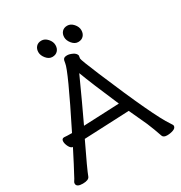

<svg xmlns="http://www.w3.org/2000/svg" viewBox="-209 -1018 1109 1177"><g transform="rotate(-30 345.0 -429.5)"><path d="M220 -291 473 -302Q391 -491 356 -585Q278 -413 220 -291ZM633 15Q607 15 601 -1Q582 -57 561 -107L503 -233L345 -226Q199 -219 184 -219Q101 -47 87 -8Q79 13 37 13Q-7 13 -7 -12Q-7 -20 -2.5 -26Q2 -32 6 -39.5Q10 -47 19.5 -65Q29 -83 48.5 -119.5Q68 -156 96 -212H99Q83 -212 72 -232.5Q61 -253 61 -270Q61 -291 79 -291Q98 -289 134 -289Q307 -634 312 -681Q314 -701 320.5 -709Q327 -717 346 -717Q362 -717 383 -707Q404 -697 408 -680L405 -660Q405 -648 458 -522Q624 -127 685 -39Q697 -22 697 -16Q697 0 676.5 7.5Q656 15 633 15ZM302 -768Q288 -753 264 -753Q240 -753 221.5 -775.5Q203 -798 203 -821Q203 -844 216.5 -859Q230 -874 254 -874Q278 -874 297 -852.5Q316 -831 316 -807Q316 -783 302 -768ZM485 -768Q471 -753 447 -753Q423 -753 404.5 -775.5Q386 -798 386 -821Q386 -844 399.5 -859Q413 -874 437 -874Q461 -874 480 -852.5Q499 -831 499 -807Q499 -783 485 -768Z"/></g></svg>

Font: LXGW WenKai Lite Medium
Style: Regular
Weight: 500
Designer: LXGW / Fontworks Inc.
Foundry: LXGW / Fontworks Inc.
Version: Version 1.511; March 25, 2025